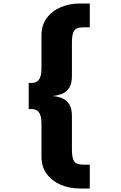

<svg xmlns="http://www.w3.org/2000/svg" viewBox="-20 -840 690 1097"><path d="M436 237Q378 237 328 216Q278 195 247.5 154.5Q217 114 217 55V-132Q217 -177 203.2 -197Q189.5 -217 160 -217H144V-366H160Q189.5 -366 203.2 -386Q217 -406 217 -451V-638Q217 -697 247.5 -737.5Q278 -778 328 -799Q378 -820 436 -820H493V-684H459Q435 -684 420 -678Q405 -672 398 -653Q391 -634 391 -595V-408Q391 -363 375.5 -338.5Q360 -314 334.5 -304Q309 -294 279 -291.5Q309 -289 334.5 -279Q360 -269 375.5 -244.5Q391 -220 391 -175V12Q391 51 398 70Q405 89 420 95Q435 101 459 101H493V237Z"/></svg>

Font: Trispace ExtraBold
Style: Regular
Weight: 800
Designer: Tyler Finck
Foundry: Etcetera Type Company
Version: Version 1.210; ttfautohint (v1.8.3)